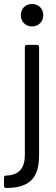

<svg xmlns="http://www.w3.org/2000/svg" viewBox="-58 -730 278 958"><path d="M102 -598C134 -598 158 -622 158 -654C158 -687 134 -710 102 -710C69 -710 46 -687 46 -654C46 -622 69 -598 102 -598ZM-28 208C97 208 137 151 137 44V-496C137 -502 133 -506 127 -506H76C70 -506 66 -502 66 -496V44C66 108 37 145 -28 146C-34 146 -38 150 -38 156V198C-38 204 -34 208 -28 208Z"/></svg>

Font: Barlow Semi Condensed
Style: Regular
Weight: 400
Width: 4
Designer: Jeremy Tribby
Foundry: Tribby Type
Version: Version 1.422;hotconv 1.0.109;makeotfexe 2.5.65596